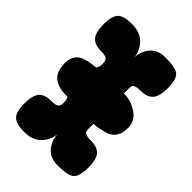

<svg xmlns="http://www.w3.org/2000/svg" viewBox="-69 -732 995 995"><g transform="rotate(-45 428.5 -235.0)"><path d="M704 -236Q750 -236 787 -270Q824 -304 824 -366Q824 -425 803 -447Q781 -470 719 -470Q660 -470 636 -449Q611 -428 611 -381Q611 -349 603 -339Q594 -328 570 -328Q544 -328 533 -339Q528 -399 513 -428Q492 -470 430 -470Q394 -468 372 -457Q349 -446 335 -419Q322 -393 321 -351V-336Q310 -328 287 -328Q263 -328 254 -339Q246 -349 246 -381Q246 -428 222 -449Q197 -470 138 -470Q76 -470 55 -447Q33 -425 33 -366Q33 -304 70 -270Q107 -236 153 -236Q106 -236 70 -207Q33 -179 33 -122Q33 -46 53 -23Q74 0 138 0Q197 0 222 -21Q246 -43 246 -89Q246 -112 250 -123Q254 -135 260 -139Q267 -142 281 -142H317Q317 -115 325 -90Q331 -51 348 -31Q374 0 430 0Q480 0 510 -45Q540 -90 540 -142H576Q590 -142 597 -139Q603 -135 607 -123Q611 -112 611 -89Q611 -43 636 -21Q660 0 719 0Q783 0 804 -23Q824 -46 824 -122Q824 -179 788 -207Q751 -236 704 -236Z"/></g></svg>

Font: Coiny 2.0
Style: Regular
Weight: 400
Version: Version 1.001 July 11, 2018